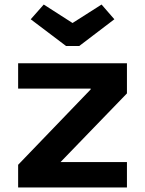

<svg xmlns="http://www.w3.org/2000/svg" viewBox="-20 -827 640 847"><path d="M60 -548V-436H380V-432.5L60 -100V0H540V-112H247L540 -415V-548ZM329.5 -624H271.5L115.5 -742L173 -807L300 -725.5L428 -807L484.5 -742Z"/></svg>

Font: Kode Mono
Style: Regular
Weight: 400
Monospace: yes
Designer: Isa Ozler
Foundry: Kadena LLC
Version: Version 1.000;gftools[0.9.28]